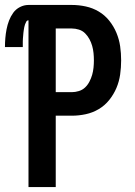

<svg xmlns="http://www.w3.org/2000/svg" viewBox="-50 -755 545 775"><path d="M65 0V-673Q59 -673 56 -667.5Q53 -662 51 -656.5Q49 -651 48 -645.5Q47 -640 46 -634Q45 -628 44.5 -622.5Q44 -617 43.5 -611Q43 -605 42.5 -599.5Q42 -594 42 -588Q42 -582 42 -576.5Q42 -571 42 -565H-30Q-30 -583 -28.5 -601Q-27 -619 -23.5 -637Q-20 -655 -13.5 -672Q-7 -689 3.5 -703.5Q14 -718 30.5 -726.5Q47 -735 65 -735H240Q268 -735 296 -729Q324 -723 348.5 -708.5Q373 -694 391 -671.5Q409 -649 420 -622.5Q431 -596 435 -568Q439 -540 439 -511Q439 -483 435 -454.5Q431 -426 420 -400Q409 -374 391 -351.5Q373 -329 348.5 -314.5Q324 -300 296 -294Q268 -288 240 -288H175V0ZM175 -383H240Q254 -383 268.5 -387.5Q283 -392 293.5 -402Q304 -412 311 -425.5Q318 -439 322 -453Q326 -467 327.5 -482Q329 -497 329 -511Q329 -526 327.5 -541Q326 -556 322 -570Q318 -584 311 -597Q304 -610 293.5 -620.5Q283 -631 268.5 -635.5Q254 -640 240 -640H175Z"/></svg>

Font: Iosevka QP
Style: Bold
Weight: 700
Designer: Belleve Invis
Foundry: Belleve Invis
Version: Version 20.0.0; ttfautohint (v1.8.4)